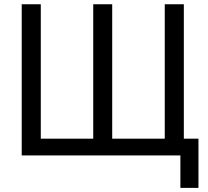

<svg xmlns="http://www.w3.org/2000/svg" viewBox="-20 -748 1003 924"><path d="M84.5 -727.5H176.3V-80.6H428.7V-727.5H520V-80.6H772.9V-727.5H864.7V0H84.5ZM848.1 156.2V0H811.5V-80.6H935.1V156.2Z"/></svg>

Font: Inter 18pt
Style: Regular
Weight: 400
Designer: Rasmus Andersson
Foundry: rsms
Version: Version 4.001;git-66647c0bb